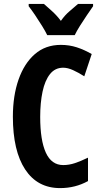

<svg xmlns="http://www.w3.org/2000/svg" viewBox="-20 -954 518 984"><path d="M304 -607Q262 -607 236 -574Q210 -541 198 -484Q186 -427 186 -355Q186 -235 215 -171.5Q244 -108 304 -108Q334 -108 364 -118Q394 -128 431 -146V-26Q366 10 288 10Q172 10 109 -85.5Q46 -181 46 -356Q46 -463 75 -546Q104 -629 158.5 -676.5Q213 -724 292 -724Q335 -724 373.5 -711.5Q412 -699 450 -677L412 -563Q382 -582 354.5 -594.5Q327 -607 304 -607ZM222 -774Q213 -793 196 -820.5Q179 -848 160.5 -875.5Q142 -903 127 -922V-934H205Q221 -920 246 -897.5Q271 -875 292 -847Q313 -877 337 -897Q361 -917 380 -934H457V-922Q443 -902 425 -875.5Q407 -849 390 -822Q373 -795 363 -774Z"/></svg>

Font: Noto Sans Telugu ExtraCondensed
Style: Bold
Weight: 700
Width: 2
Designer: Jelle Bosma - Monotype Design Team
Foundry: Monotype Imaging Inc.
Version: Version 2.005; ttfautohint (v1.8.4.7-5d5b)